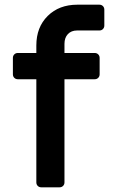

<svg xmlns="http://www.w3.org/2000/svg" viewBox="-20 -799 492 819"><path d="M135 -21V-461H56Q47 -461 41 -467Q35 -473 35 -482V-552Q35 -561 41 -567Q47 -573 56 -573H135V-605Q135 -683 183.5 -731Q232 -779 310 -779H404Q413 -779 419 -773Q425 -767 425 -758V-690Q425 -681 419 -675Q413 -669 404 -669H309Q284 -669 269.5 -653.5Q255 -638 255 -612V-573H384Q393 -573 399 -567Q405 -561 405 -552V-482Q405 -473 399 -467Q393 -461 384 -461H255V-21Q255 -12 249 -6Q243 0 234 0H156Q147 0 141 -6Q135 -12 135 -21Z"/></svg>

Font: Miriam Libre
Style: Bold
Weight: 700
Designer: Michal Sahar
Foundry: Hagilda
Version: Version 1.001